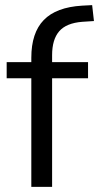

<svg xmlns="http://www.w3.org/2000/svg" viewBox="-20 -728 386 748"><path d="M102 0V-423H6V-486H102V-503Q102 -600 150.5 -650Q199 -700 300 -706L339 -708L346 -646L300 -643Q238 -638 210.5 -606Q183 -574 183 -513V-486H323V-423H183V0Z"/></svg>

Font: Nunito Sans
Style: Regular
Weight: 400
Designer: Vernon Adams
Foundry: Vernon Adams
Version: Version 3.101; ttfautohint (v1.8.4.7-5d5b);gftools[0.9.27]